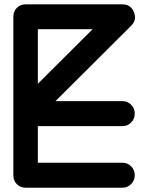

<svg xmlns="http://www.w3.org/2000/svg" viewBox="-20 -814 710 892"><path d="M42 0C42 33.2 65.9 58.1 99.1 58.1H548.8C564.9 58.1 578.6 52.2 589.4 41C600.6 29.8 606 16.1 606 0C606 -16.1 600.6 -29.8 589.4 -41C578.1 -52.2 564.9 -58.1 548.8 -58.1H155.8V-228H548.8C564.9 -228 578.6 -233.9 589.4 -245.1C600.6 -256.3 606 -270 606 -286.1C606 -302.2 600.6 -315.9 589.4 -327.1C578.1 -338.4 564.9 -344.2 548.8 -344.2H237.8L589.8 -694.8C601.6 -707 607.4 -719.7 607.4 -733.9C607.4 -741.7 605.5 -750 602.1 -758.3C591.8 -782.2 574.2 -793.9 548.8 -793.9H99.1C65.9 -793.9 42 -769 42 -735.8ZM155.8 -678.2H410.2L155.8 -424.8Z"/></svg>

Font: Nemoy
Style: Bold
Weight: 700
Designer: BSozoo
Foundry: BSozoo
Version: Version 001.000